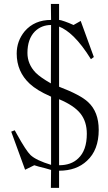

<svg xmlns="http://www.w3.org/2000/svg" viewBox="-20 -835 540 960"><path d="M235.4 -710 234.4 -438.5V-418Q181.6 -448.2 158.2 -471.7Q117.2 -514.6 117.2 -570.3Q117.2 -639.6 154.3 -677.7Q187.5 -710 235.4 -710ZM275.4 -8.8V-338.9Q350.6 -307.6 382.8 -266.6Q414.1 -226.6 414.1 -166Q414.1 -83 371.1 -43Q335.9 -8.8 275.4 -8.8ZM383.8 -730.5 347.7 -710Q324.2 -720.7 304.7 -727.5Q282.2 -735.4 275.4 -735.4V-815.4H234.4L235.4 -735.4Q152.3 -735.4 103.5 -678.7Q63.5 -629.9 63.5 -567.4Q63.5 -476.6 128.9 -416Q165 -382.8 229.5 -354.5L235.4 -351.6V-10.7Q161.1 -33.2 132.8 -59.6Q110.4 -81.1 64.5 -164.1L53.7 -183.6L36.1 -176.8L105.5 13.7L151.4 -8.8Q158.2 -6.8 173.8 -2Q183.6 1 205.1 5.9L235.4 14.6L234.4 104.5H275.4V18.6Q362.3 18.6 415 -31.2Q473.6 -85 473.6 -185.5Q473.6 -275.4 420.9 -324.2Q382.8 -360.4 275.4 -401.4V-702.1Q310.5 -688.5 347.7 -652.3Q390.6 -610.4 434.6 -539.1L449.2 -549.8L383.8 -729.5Z"/></svg>

Font: BatangChe
Style: Regular
Weight: 400
Monospace: yes
Version: Version 2.21